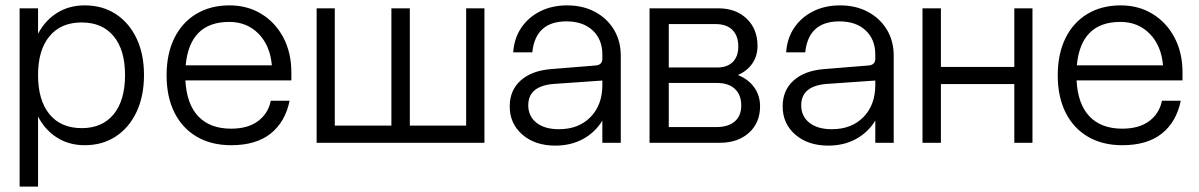

<svg xmlns="http://www.w3.org/2000/svg" viewBox="-20 -531 4458 714"><path d="M53 -500H121.5V-405.5Q148 -455.5 192.5 -483.2Q237 -511 295 -511Q361 -511 410.5 -478.8Q460 -446.5 487.8 -388.2Q515.5 -330 515.5 -252Q515.5 -173.5 487.8 -114.8Q460 -56 410.5 -23.5Q361 9 295 9Q237 9 192.5 -19Q148 -47 121.5 -97.5V163H53ZM445 -252Q445 -345 402.8 -396.2Q360.5 -447.5 284 -447.5Q206.5 -447.5 164 -396.2Q121.5 -345 121.5 -252Q121.5 -158 164 -106.2Q206.5 -54.5 284 -54.5Q360.5 -54.5 402.8 -106.2Q445 -158 445 -252Z M599.5 -251Q599.5 -330.5 628.2 -389Q657 -447.5 709.8 -479.2Q762.5 -511 833.5 -511Q900.5 -511 952.5 -479Q1004.5 -447 1034 -390.8Q1063.5 -334.5 1063.5 -261.5V-232H669.5Q674 -144 717.5 -98.2Q761 -52.5 839.5 -52.5Q902 -52.5 939.8 -80.8Q977.5 -109 987 -156.5H1057Q1041 -78 986.8 -34.5Q932.5 9 839.5 9Q766 9 712 -22.5Q658 -54 628.8 -112.2Q599.5 -170.5 599.5 -251ZM832.5 -449.5Q685.5 -449.5 670.5 -288H991Q984.5 -362 941.2 -405.8Q898 -449.5 832.5 -449.5Z M1504 -64H1713.5V-500H1781.5V0H1157.5V-500H1225V-64H1435.5V-500H1504Z M2288.5 -324V0H2220V-82.5Q2193 -38.5 2148 -14Q2103 10.5 2045 10.5Q1970 10.5 1922.8 -30.2Q1875.5 -71 1875.5 -135.5Q1875.5 -195 1916 -231.5Q1956.5 -268 2028.5 -274L2195 -287.5Q2220 -289.5 2220 -313V-328Q2220 -384.5 2184 -418Q2148 -451.5 2086.5 -451.5Q1971.5 -451.5 1959.5 -336.5H1888.5Q1892 -388.5 1918.5 -427.8Q1945 -467 1989 -489Q2033 -511 2089 -511Q2147.5 -511 2192.5 -487Q2237.5 -463 2263 -420.8Q2288.5 -378.5 2288.5 -324ZM1944.5 -139.5Q1944.5 -98.5 1975 -74.5Q2005.5 -50.5 2058.5 -50.5Q2131.5 -50.5 2175.8 -95.5Q2220 -140.5 2220 -215V-231.5L2041 -219Q1944.5 -212 1944.5 -139.5Z M2724 -252Q2763 -236.5 2784.8 -206Q2806.5 -175.5 2806.5 -136Q2806.5 -74.5 2765.2 -37.2Q2724 0 2656.5 0H2395.5V-500H2652Q2716.5 -500 2756.8 -461.5Q2797 -423 2797 -360.5Q2797 -323 2777.8 -295Q2758.5 -267 2724 -252ZM2646.5 -280Q2684.5 -280 2705 -300.5Q2725.5 -321 2725.5 -357.5Q2725.5 -398 2703.5 -419.8Q2681.5 -441.5 2641 -441.5H2467V-280ZM2644.5 -58.5Q2688 -58.5 2712.2 -79.2Q2736.5 -100 2736.5 -138.5Q2736.5 -178.5 2712.8 -200.5Q2689 -222.5 2646.5 -222.5H2467V-58.5Z M3303.5 -324V0H3235V-82.5Q3208 -38.5 3163 -14Q3118 10.5 3060 10.5Q2985 10.5 2937.8 -30.2Q2890.5 -71 2890.5 -135.5Q2890.5 -195 2931 -231.5Q2971.5 -268 3043.5 -274L3210 -287.5Q3235 -289.5 3235 -313V-328Q3235 -384.5 3199 -418Q3163 -451.5 3101.5 -451.5Q2986.5 -451.5 2974.5 -336.5H2903.5Q2907 -388.5 2933.5 -427.8Q2960 -467 3004 -489Q3048 -511 3104 -511Q3162.5 -511 3207.5 -487Q3252.5 -463 3278 -420.8Q3303.5 -378.5 3303.5 -324ZM2959.5 -139.5Q2959.5 -98.5 2990 -74.5Q3020.5 -50.5 3073.5 -50.5Q3146.5 -50.5 3190.8 -95.5Q3235 -140.5 3235 -215V-231.5L3056 -219Q2959.5 -212 2959.5 -139.5Z M3410.5 -500H3479V-282H3752V-500H3819.5V0H3752V-218.5H3479V0H3410.5Z M3913.5 -251Q3913.5 -330.5 3942.2 -389Q3971 -447.5 4023.8 -479.2Q4076.5 -511 4147.5 -511Q4214.5 -511 4266.5 -479Q4318.5 -447 4348 -390.8Q4377.5 -334.5 4377.5 -261.5V-232H3983.5Q3988 -144 4031.5 -98.2Q4075 -52.5 4153.5 -52.5Q4216 -52.5 4253.8 -80.8Q4291.5 -109 4301 -156.5H4371Q4355 -78 4300.8 -34.5Q4246.5 9 4153.5 9Q4080 9 4026 -22.5Q3972 -54 3942.8 -112.2Q3913.5 -170.5 3913.5 -251ZM4146.5 -449.5Q3999.5 -449.5 3984.5 -288H4305Q4298.5 -362 4255.2 -405.8Q4212 -449.5 4146.5 -449.5Z"/></svg>

Font: Overused Grotesk Book
Style: Regular
Weight: 375
Version: Version 0.004